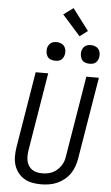

<svg xmlns="http://www.w3.org/2000/svg" viewBox="-72 -1230 745 1283"><g transform="rotate(5 300.0 -588.0)"><path d="M254 8Q223 8 194 2.5Q165 -3 140.5 -17.5Q116 -32 98.5 -55Q81 -78 72.5 -105.5Q64 -133 64 -163.5Q64 -194 69 -225L153 -735H237L151 -213Q148 -194 147.5 -175.5Q147 -157 150.5 -140Q154 -123 163.5 -108Q173 -93 187 -83.5Q201 -74 218.5 -70Q236 -66 255 -66Q272 -66 290 -69Q308 -72 324.5 -80Q341 -88 355 -100.5Q369 -113 380 -129Q391 -145 396.5 -162.5Q402 -180 404 -197L493 -735H577L486 -185Q482 -159 472.5 -132.5Q463 -106 447.5 -83Q432 -60 409 -41.5Q386 -23 360.5 -12Q335 -1 307.5 3.5Q280 8 254 8ZM505 -823Q491 -823 477 -828Q463 -833 455 -844Q447 -855 444.5 -870Q442 -885 444 -900Q446 -910 451.5 -920Q457 -930 465.5 -936.5Q474 -943 484.5 -945.5Q495 -948 506 -948Q520 -948 534 -942.5Q548 -937 556.5 -926Q565 -915 567.5 -900Q570 -885 567 -870Q565 -860 559.5 -850Q554 -840 545.5 -833.5Q537 -827 526.5 -825Q516 -823 505 -823ZM275 -823Q261 -823 247 -828Q233 -833 225 -844Q217 -855 214.5 -870Q212 -885 214 -900Q216 -910 221.5 -920Q227 -930 235.5 -936.5Q244 -943 254.5 -945.5Q265 -948 276 -948Q290 -948 304 -942.5Q318 -937 326.5 -926Q335 -915 337.5 -900Q340 -885 337 -870Q335 -860 329.5 -850Q324 -840 315.5 -833.5Q307 -827 296.5 -825Q286 -823 275 -823ZM424 -1000 303 -1136 368 -1184 477 -1040Z"/></g></svg>

Font: Iosevka Aile Oblique
Style: Regular
Weight: 400
Italic angle: -9°
Designer: Belleve Invis
Foundry: Belleve Invis
Version: Version 31.1.0; ttfautohint (v1.8.4)